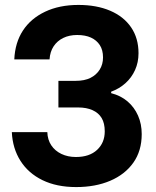

<svg xmlns="http://www.w3.org/2000/svg" viewBox="-20 -750 632 779"><path d="M289 9Q210 9 152.5 -19Q95 -47 63 -97.5Q31 -148 28 -214H172Q173 -183 188 -160.5Q203 -138 229 -125.5Q255 -113 288 -113Q343 -113 374 -142Q405 -171 405 -217Q405 -250 392.5 -271Q380 -292 355.5 -303Q331 -314 297 -314H217V-422H287Q323 -422 347 -434Q371 -446 384.5 -467.5Q398 -489 398 -517Q398 -547 385 -567Q372 -587 349 -597.5Q326 -608 293 -608Q261 -608 236.5 -596Q212 -584 197.5 -562Q183 -540 181 -509H38Q41 -577 73 -626Q105 -675 163 -702.5Q221 -730 298 -730Q372 -730 427 -706.5Q482 -683 512 -639Q542 -595 542 -534Q542 -497 528 -466Q514 -435 489 -412.5Q464 -390 431 -378V-372Q470 -362 497.5 -338.5Q525 -315 540 -281Q555 -247 555 -206Q555 -138 521 -90Q487 -42 427 -16.5Q367 9 289 9Z"/></svg>

Font: Mona Sans ExtraLight
Style: Bold
Weight: 700
Version: Version 2.000